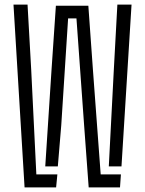

<svg xmlns="http://www.w3.org/2000/svg" viewBox="-20 -820 634 840"><path d="M368 0 348 -272 314.5 -739.5H278L248 -272L233 -92H178L205.5 -515.5L224.5 -795H366.5L386.5 -515.5L420.5 -57H509L505 0ZM87.5 0 39 -800H100.5L116.5 -515.5L139 -57H231L225.5 0ZM456 -92 478 -515.5 493.5 -800H555.5L511.5 -92Z"/></svg>

Font: Big Shoulders Stencil Text Thin Light
Style: Regular
Weight: 300
Version: Version 2.001